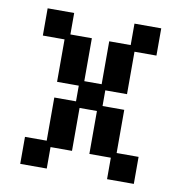

<svg xmlns="http://www.w3.org/2000/svg" viewBox="-75 -703 741 784"><g transform="rotate(10 296.0 -310.5)"><path d="M60 12V-100H150V-279H240V-344H150V-520H60V-633H170V-544H259V-366H331V-544H420V-633H531V-520H440V-344H350V-279H440V-100H531V12H420V-77H331V-255H259V-77H170V12Z"/></g></svg>

Font: Pixelify Sans Medium
Style: Regular
Weight: 500
Designer: Stefie Justprince
Foundry: Typecalism Foundryline
Version: Version 1.000;February 13, 2025;FontCreator 15.0.0.3015 64-b